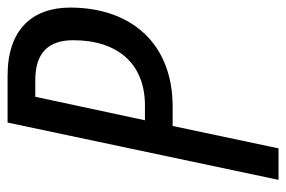

<svg xmlns="http://www.w3.org/2000/svg" viewBox="-144 -610 754 506"><g transform="rotate(-90 233.0 -357.0)"><path d="M12 0H95L154 -279H205C372 -279 466 -389 466 -549C466 -649 408 -714 287 -714H163ZM208 -352H169L231 -641H275C345 -641 380 -608 380 -541C380 -424 318 -352 208 -352Z"/></g></svg>

Font: Noto Sans Condensed
Style: Italic
Weight: 400
Width: 3
Italic angle: -12°
Designer: Monotype Design Team
Foundry: Monotype Imaging Inc.
Version: Version 2.013